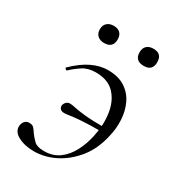

<svg xmlns="http://www.w3.org/2000/svg" viewBox="-145 -640 664 736"><g transform="rotate(30 187.5 -272.0)"><path d="M117 13Q76 13 46.5 -3Q17 -19 21 -47Q23 -58 30 -65.5Q37 -73 49 -73Q63 -73 69.5 -65.5Q76 -58 83 -47Q93 -33 106.5 -20Q120 -7 150 -7Q190 -7 217.5 -27.5Q245 -48 262.5 -81.5Q280 -115 288 -154Q300 -209 292.5 -258Q285 -307 256 -337.5Q227 -368 173 -368Q139 -368 115.5 -352.5Q92 -337 73 -319Q70 -317 66 -321Q62 -325 64 -327Q103 -365 139 -382Q175 -399 209 -399Q255 -399 285 -379.5Q315 -360 330 -328Q345 -296 347 -258Q349 -220 340 -184Q326 -120 291 -76.5Q256 -33 210.5 -10Q165 13 117 13ZM145 -172Q132 -172 126.5 -179.5Q121 -187 123 -195Q125 -203 131.5 -209Q138 -215 147 -215Q156 -215 171 -211.5Q186 -208 218 -204.5Q250 -201 308 -201V-182Q250 -182 217 -179.5Q184 -177 168.5 -174.5Q153 -172 145 -172ZM143 -481Q125 -481 114 -491Q103 -501 103 -519Q103 -537 114 -547Q125 -557 143 -557Q162 -557 172 -547Q182 -537 182 -519Q182 -481 143 -481ZM319 -481Q279 -481 279 -519Q279 -537 289.5 -547Q300 -557 319 -557Q357 -557 357 -519Q357 -481 319 -481Z"/></g></svg>

Font: Cormorant Garamond Light
Style: Italic
Weight: 300
Italic angle: -10°
Designer: Christian Thalmann (Catharsis Fonts)
Foundry: Catharsis Fonts
Version: Version 4.001